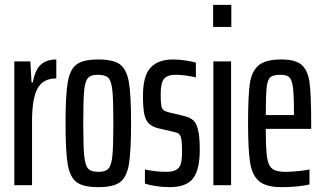

<svg xmlns="http://www.w3.org/2000/svg" viewBox="-20 -763 1331 791"><path d="M39 -510H105L110 -423H115Q125 -477 149 -497.5Q173 -518 212 -518V-440Q158 -440 135 -399Q112 -358 112 -264V0H39Z M250 -255Q250 -371 259 -424Q268 -477 295.5 -497.5Q323 -518 385 -518Q447 -518 474.5 -497.5Q502 -477 511 -424Q520 -371 520 -255Q520 -139 511 -86Q502 -33 474.5 -12.5Q447 8 385 8Q323 8 295.5 -12.5Q268 -33 259 -86Q250 -139 250 -255ZM447 -255Q447 -351 443 -390Q439 -429 426.5 -442Q414 -455 382 -455Q354 -455 342 -441Q330 -427 326.5 -387.5Q323 -348 323 -255Q323 -160 327 -121Q331 -82 343 -68.5Q355 -55 385 -55Q415 -55 427 -68.5Q439 -82 443 -121Q447 -160 447 -255Z M577 -7V-65Q586 -62 614 -58.5Q642 -55 662 -55Q691 -55 705.5 -63Q720 -71 725 -88.5Q730 -106 730 -139Q730 -174 727 -190Q724 -206 717 -211.5Q710 -217 695 -220L634 -234Q606 -241 592.5 -255Q579 -269 574 -295Q569 -321 569 -369Q569 -450 600 -484Q631 -518 694 -518Q717 -518 743.5 -514Q770 -510 787 -505V-444Q772 -448 748.5 -451.5Q725 -455 705 -455Q670 -455 656 -438.5Q642 -422 642 -375Q642 -342 644.5 -328.5Q647 -315 653.5 -309.5Q660 -304 676 -300L739 -285Q763 -279 776 -267.5Q789 -256 796 -228Q803 -200 803 -146Q803 -63 775 -27.5Q747 8 679 8Q650 8 621 3.5Q592 -1 577 -7Z M858 -652V-743H933V-652ZM859 0V-510H932V0Z M1262 -232H1075Q1075 -151 1080 -116Q1085 -81 1101.5 -68Q1118 -55 1156 -55Q1176 -55 1207.5 -58Q1239 -61 1255 -65V-3Q1206 8 1140 8Q1077 8 1048 -16Q1019 -40 1010.5 -92.5Q1002 -145 1002 -254Q1002 -366 1009 -417Q1016 -468 1044.5 -493Q1073 -518 1139 -518Q1198 -518 1223.5 -495Q1249 -472 1255.5 -421Q1262 -370 1262 -255ZM1075 -289H1191V-304Q1191 -374 1186.5 -405Q1182 -436 1171 -445.5Q1160 -455 1136 -455Q1106 -455 1094 -445Q1082 -435 1078.5 -402.5Q1075 -370 1075 -289Z"/></svg>

Font: Saira Ultra Condensed Medium
Style: Regular
Weight: 500
Width: 1
Designer: Hector Gatti with collaboration of the Omnibus-Type team
Foundry: Omnibus-Type
Version: Version 1.001; ttfautohint (v1.8)